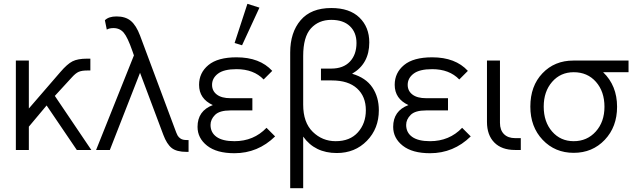

<svg xmlns="http://www.w3.org/2000/svg" viewBox="-20 -785 3345 1005"><path d="M382 0 224 -233 131 -122V0H63V-468H131V-217L296 -408Q332 -450 359.5 -464Q387 -478 436 -478H453V-416H436Q408 -416 392 -409Q376 -402 357 -381L267 -283L458 0Z M483 0 681 -495 673 -518Q648 -590 627.5 -614Q607 -638 574 -638Q552 -638 539 -630L529 -679Q549 -699 590 -699Q637 -699 665 -675.5Q693 -652 713 -599L891 -122Q892 -119 894 -114Q904 -86 909.5 -76Q915 -66 926 -59Q937 -52 957 -52H967V10H957Q904 10 878.5 -10.5Q853 -31 835 -79L713 -404L555 0Z M1247 -548 1208 -560 1275 -765 1338 -745ZM1207 17Q1114 17 1064 -22.5Q1014 -62 1014 -121Q1014 -205 1094 -235Q1022 -268 1022 -341Q1022 -404 1071 -444.5Q1120 -485 1218 -485Q1340 -485 1405 -414L1360 -369Q1308 -423 1218 -423Q1152 -423 1121 -399.5Q1090 -376 1090 -341Q1090 -309 1115 -290Q1140 -271 1186 -271H1301V-207H1186Q1129 -207 1105.5 -183.5Q1082 -160 1082 -131Q1082 -91 1113.5 -68.5Q1145 -46 1207 -46Q1308 -46 1375 -116L1420 -71Q1330 17 1207 17Z M1499 200V-510Q1499 -615 1553.5 -679Q1608 -743 1714 -743Q1810 -743 1861.5 -693Q1913 -643 1913 -563Q1913 -451 1823 -399Q1895 -378 1929 -327.5Q1963 -277 1963 -208Q1963 -112 1900.5 -48Q1838 16 1743 16Q1628 16 1567 -70V200ZM1737 -46Q1812 -46 1853.5 -92.5Q1895 -139 1895 -208Q1895 -280 1849 -322Q1803 -364 1717 -364H1660V-426H1714Q1777 -426 1811.5 -462.5Q1846 -499 1846 -560Q1846 -615 1811.5 -648Q1777 -681 1714 -681Q1648 -681 1607.5 -636.5Q1567 -592 1567 -492V-237Q1567 -144 1617 -95Q1667 -46 1737 -46Z M2231 17Q2138 17 2088 -22.5Q2038 -62 2038 -121Q2038 -205 2118 -235Q2046 -268 2046 -341Q2046 -404 2095 -444.5Q2144 -485 2242 -485Q2364 -485 2429 -414L2384 -369Q2332 -423 2242 -423Q2176 -423 2145 -399.5Q2114 -376 2114 -341Q2114 -309 2139 -290Q2164 -271 2210 -271H2325V-207H2210Q2153 -207 2129.5 -183.5Q2106 -160 2106 -131Q2106 -91 2137.5 -68.5Q2169 -46 2231 -46Q2332 -46 2399 -116L2444 -71Q2354 17 2231 17Z M2597 -468V-142Q2597 -104 2618 -83Q2639 -62 2676 -62H2706V0H2676Q2606 0 2567.5 -39Q2529 -78 2529 -147V-468Z M2756 -227Q2756 -335 2819.5 -401.5Q2883 -468 2981 -468H3270V-407H3137Q3210 -337 3210 -226Q3210 -121 3145.5 -53Q3081 15 2983 15Q2885 15 2820.5 -53Q2756 -121 2756 -227ZM2826 -227Q2826 -147 2870 -96.5Q2914 -46 2983 -46Q3053 -46 3098.5 -96.5Q3144 -147 3144 -226Q3144 -306 3099.5 -356.5Q3055 -407 2983 -407Q2914 -407 2870 -356.5Q2826 -306 2826 -227Z"/></svg>

Font: Didact Gothic
Style: Regular
Weight: 400
Designer: Daniel Johnson
Foundry: Daniel Johnson
Version: Version 2.101;PS 002.101;hotconv 1.0.88;makeotf.lib2.5.64775